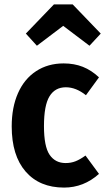

<svg xmlns="http://www.w3.org/2000/svg" viewBox="-20 -833 476 869"><path d="M428 -483 369 -402Q324 -438 278 -438Q229 -438 204 -397Q179 -356 179 -262Q179 -170 204.5 -132.5Q230 -95 277 -95Q301 -95 321.5 -103Q342 -111 367 -129L428 -46Q359 16 270 16Q159 16 96 -56.5Q33 -129 33 -261Q33 -347 61.5 -411.5Q90 -476 143.5 -511Q197 -546 268 -546Q316 -546 355 -530.5Q394 -515 428 -483ZM97 -681 224 -813H309L436 -681L385 -626L266 -716L147 -626Z"/></svg>

Font: Fira Sans Condensed SemiBold
Style: Regular
Weight: 600
Width: 3
Designer: bBox Type GmbH & Carrois Corporate GbR & Edenspiekermann AG
Foundry: bBox Type GmbH & Carrois Corporate GbR & Edenspiekermann AG
Version: Version 4.301